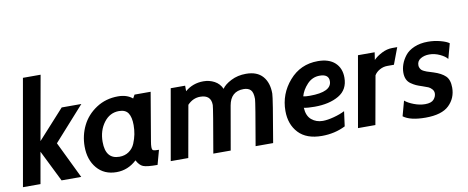

<svg xmlns="http://www.w3.org/2000/svg" viewBox="-65 -1039 3256 1337"><g transform="rotate(-10 1562.5 -370.0)"><path d="M131 0H7L139 -750H264L183 -295L369 -500H508L293 -260L419 0H280L170 -222Z M998 -500 940 -158Q936 -135 936 -120Q936 -100 945 -96Q954 -92 985 -92L957 10Q882 10 856 -0.5Q830 -11 811 -48Q749 10 668 10Q581 10 530 -50Q479 -110 479 -204Q479 -282 512.5 -350.5Q546 -419 613.5 -463.5Q681 -508 768 -508Q831 -508 870 -475L884 -500ZM757 -406Q692 -406 650 -350Q608 -294 608 -214Q608 -92 706 -92Q745 -92 773.5 -112Q802 -132 815.5 -164.5Q829 -197 835 -228Q841 -259 841 -292Q841 -348 822 -377Q803 -406 757 -406Z M1776 0H1652Q1705 -304 1705 -324Q1705 -371 1688 -388.5Q1671 -406 1638 -406Q1547 -406 1530 -309L1476 0H1353Q1408 -314 1408 -334Q1408 -406 1331 -406Q1280 -406 1241 -365L1176 0H1052L1140 -500H1242V-461Q1297 -508 1372 -508Q1414 -508 1449.5 -489Q1485 -470 1502 -432Q1520 -460 1567 -484Q1614 -508 1673 -508Q1751 -508 1790.5 -463Q1830 -418 1830 -341Q1830 -311 1776 0Z M2344 -363Q2344 -278 2276.5 -238.5Q2209 -199 2105 -199Q2055 -199 2029 -205Q2032 -147 2065 -119.5Q2098 -92 2144 -92Q2177 -92 2222.5 -104Q2268 -116 2301 -133L2287 -28Q2211 10 2120 10Q2011 10 1955 -50Q1899 -110 1899 -205Q1899 -325 1978.5 -416.5Q2058 -508 2181 -508Q2259 -508 2301.5 -469Q2344 -430 2344 -363ZM2176 -406Q2124 -406 2087.5 -367Q2051 -328 2039 -284Q2055 -280 2085 -280Q2240 -280 2240 -357Q2240 -406 2176 -406Z M2743 -508 2699 -391H2652Q2624 -391 2598.5 -377Q2573 -363 2560 -341L2499 0H2376L2464 -500H2582L2574 -447Q2596 -470 2633 -489Q2670 -508 2708 -508Z M2853 10Q2745 10 2696 -27L2725 -133Q2747 -114 2787.5 -98.5Q2828 -83 2866 -83Q2910 -83 2927.5 -103Q2945 -123 2945 -146Q2945 -163 2933 -176Q2921 -189 2908.5 -194.5Q2896 -200 2869 -209Q2841 -218 2825.5 -225Q2810 -232 2791 -245Q2772 -258 2763 -278Q2754 -298 2754 -325Q2754 -354 2764.5 -384Q2775 -414 2797.5 -443Q2820 -472 2862 -490Q2904 -508 2959 -508Q3005 -508 3047.5 -496.5Q3090 -485 3108 -471L3079 -365Q3064 -385 3027.5 -402Q2991 -419 2953 -419Q2918 -419 2892 -403.5Q2866 -388 2866 -358Q2866 -347 2870.5 -338Q2875 -329 2880 -324Q2885 -319 2897 -313Q2909 -307 2915.5 -305Q2922 -303 2939.5 -297.5Q2957 -292 2963 -290Q3016 -273 3043.5 -246.5Q3071 -220 3071 -164Q3071 -90 3019.5 -40Q2968 10 2853 10Z"/></g></svg>

Font: Cabin
Style: Bold Italic
Weight: 700
Designer: Pablo Impallari
Foundry: Pablo Impallari. www.impallari.com Igino Marini. www.ikern.com
Version: Version 1.005